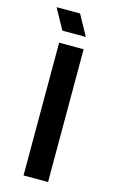

<svg xmlns="http://www.w3.org/2000/svg" viewBox="-124 -859 548 908"><g transform="rotate(15 150.0 -404.5)"><path d="M90 0H210V-650H90ZM35 -809 90 -709H205L150 -809Z"/></g></svg>

Font: Grotesk 03
Style: Bold
Weight: 500
Designer: Frank Adebiaye, contributions by Jérémy Landes, Ariel Martín Pérez
Foundry: Velvetyne Type Foundry
Version: Version 3.000;Glyphs 3.1.2 (3150)